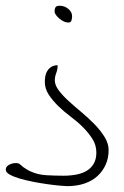

<svg xmlns="http://www.w3.org/2000/svg" viewBox="-23 -540 426 659"><path d="M164.3 -500.8Q164.3 -495.1 169 -488.6Q173.8 -482.1 181 -476Q188.2 -469.9 196.3 -466.2Q204.4 -462.6 211.1 -462.6Q220.7 -462.6 222.6 -470.7Q224.5 -478.8 224.5 -484.5Q224.5 -498.4 211.6 -509.4Q198.7 -520.3 181.5 -520.3Q171 -520.3 167.6 -515.1Q164.3 -509.8 164.3 -500.8ZM130.8 -260Q130.8 -235.6 144.2 -215.2Q157.6 -194.9 176.7 -176.2Q195.8 -157.5 219.2 -140Q242.7 -122.5 261.8 -103.3Q280.9 -84.2 294.3 -63.1Q307.7 -41.9 307.7 -16.7Q307.7 6.1 299.1 21.1Q290.5 36.2 275.7 45.6Q260.8 54.9 239.8 59Q218.8 63.1 194.9 63.1Q166.2 63.1 136.5 61.4Q106.9 59.8 82 48.4Q79.2 47.6 69.6 41.9Q60 36.2 57.2 33.8Q56.2 32.9 53.8 30.9Q51.4 28.9 48.6 26.4Q45.7 24 43.3 22.4Q40.9 20.7 40 20.7Q34.2 19.1 26.6 19.9Q18.9 20.7 12.2 23.6Q5.5 26.4 1.2 30.9Q-3.1 35.4 -3.1 42.7Q-3.1 51.7 10.8 59.4Q24.7 67.1 45.7 73.2Q66.7 79.3 92.1 84.2Q117.4 89.1 140.8 92.3Q164.3 95.6 182.4 97.2Q200.6 98.9 207.3 98.9Q240.8 98.9 267 89.9Q293.3 81 311.5 64.3Q329.7 47.6 339.7 25.2Q349.8 2.8 349.8 -24.8Q349.8 -47.6 335.9 -70Q322 -92.4 301.5 -113.5Q280.9 -134.7 257 -154.6Q233.1 -174.5 212.5 -193.3Q192 -212 178.6 -229.9Q165.2 -247.8 165.2 -264Q165.2 -277.1 170 -289.3Q174.8 -301.5 174.8 -316.1Q162.3 -316.1 153.7 -310.8Q145.1 -305.5 139.9 -297.4Q134.6 -289.3 132.7 -279.5Q130.8 -269.7 130.8 -260Z"/></svg>

Font: Zeyada
Style: Regular
Weight: 400
Version: Version 1.002 2010